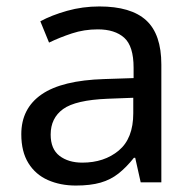

<svg xmlns="http://www.w3.org/2000/svg" viewBox="-20 -565 601 595"><path d="M288 -545Q386 -545 433 -502Q480 -459 480 -365V0H416L399 -76H395Q372 -47 347.5 -27.5Q323 -8 291.5 1Q260 10 215 10Q167 10 128.5 -7Q90 -24 68 -59.5Q46 -95 46 -149Q46 -229 109 -272.5Q172 -316 303 -320L394 -323V-355Q394 -422 365 -448Q336 -474 283 -474Q241 -474 203 -461.5Q165 -449 132 -433L105 -499Q140 -518 188 -531.5Q236 -545 288 -545ZM314 -259Q214 -255 175.5 -227Q137 -199 137 -148Q137 -103 164.5 -82Q192 -61 235 -61Q303 -61 348 -98.5Q393 -136 393 -214V-262Z"/></svg>

Font: hexkorean15
Style: Book
Weight: 400
Designer: Jelle Bosma - Monotype Design Team
Foundry: Monotype Imaging Inc.
Version: Version 2.003